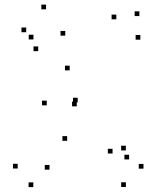

<svg xmlns="http://www.w3.org/2000/svg" viewBox="-20 -772 660 815"><path d="M589.1 -56.1V-76.1H569.1V-56.1ZM514.2 -133.4V-153.4H494.2V-133.4ZM457.8 -120.4V-140.4H437.8V-120.4ZM528.1 -95.2V-115.2H508.1V-95.2ZM305.9 -320.6V-340.6H285.9V-320.6ZM309.8 -337.1V-357.1H289.8V-337.1ZM575.7 -603.5V-623.5H555.7V-603.5ZM571.6 -703.8V-723.8H551.6V-703.8ZM473.7 -690V-710H453.7V-690ZM275.8 -473.2V-493.2H255.8V-473.2ZM178.4 -324.8V-344.8H158.4V-324.8ZM265 -174.2V-194.2H245V-174.2ZM514.4 21.7V1.7H494.4V21.7ZM190.1 -51.8V-71.8H170.1V-51.8ZM256.9 -620.7V-640.7H236.9V-620.7ZM175.5 -732.4V-752.4H155.5V-732.4ZM91.2 -635.2V-655.2H71.2V-635.2ZM142.2 -554.9V-574.9H122.2V-554.9ZM122 -604.6V-624.6H102V-604.6ZM55.1 -56.7V-76.7H35.1V-56.7ZM121.4 22.2V2.2H101.4V22.2Z"/></svg>

Font: Monaspace Radon Dots Var
Style: Regular
Weight: 400
Designer: Riley Cran and the Lettermatic Team
Version: Version 1.100 (Monaspace Radon Dots)